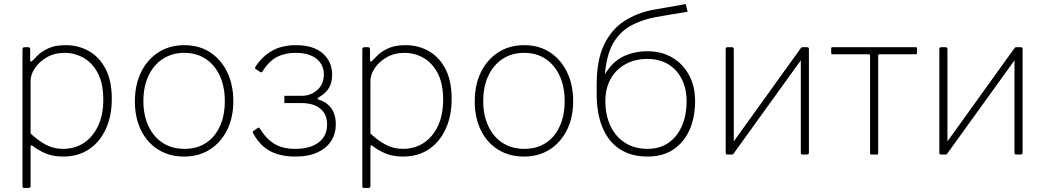

<svg xmlns="http://www.w3.org/2000/svg" viewBox="-20 -763 5164 948"><path d="M119 -530Q129 -530 129 -519V-468Q129 -460 132 -459Q135 -458 141 -464Q149 -473 167.5 -491Q186 -509 219 -524.5Q252 -540 304 -540Q368 -540 419.5 -510.5Q471 -481 501.5 -422.5Q532 -364 532 -275Q532 -190 502.5 -126Q473 -62 419.5 -26Q366 10 292 10Q241 10 204 -6Q167 -22 145 -40Q137 -47 134 -45Q131 -43 131 -33V155Q131 165 122 165H99Q91 165 91 156V-518Q91 -525 93.5 -527.5Q96 -530 103 -530H119ZM131 -104Q168 -69 206.5 -48.5Q245 -28 291 -28Q349 -28 393.5 -57Q438 -86 464 -140.5Q490 -195 490 -271Q490 -351 463 -402Q436 -453 392.5 -477.5Q349 -502 299 -502Q249 -502 211 -480Q173 -458 152 -426Q131 -394 131 -364V-104Z M889 10Q816 10 761 -24.5Q706 -59 676 -120.5Q646 -182 646 -262Q646 -344 676.5 -406.5Q707 -469 762 -504.5Q817 -540 890 -540Q963 -540 1017 -505Q1071 -470 1101.5 -407.5Q1132 -345 1132 -264Q1132 -183 1101.5 -121.5Q1071 -60 1016.5 -25Q962 10 889 10ZM891 -28Q953 -28 997.5 -57.5Q1042 -87 1066 -140Q1090 -193 1090 -264Q1090 -335 1065.5 -388.5Q1041 -442 996 -472Q951 -502 890 -502Q829 -502 783.5 -472Q738 -442 713 -388.5Q688 -335 688 -264Q688 -194 713 -140.5Q738 -87 783.5 -57.5Q829 -28 891 -28Z M1438 10Q1391 10 1351.5 -1.5Q1312 -13 1281.5 -39Q1251 -65 1229 -107Q1226 -113 1232 -117L1254 -132Q1259 -135 1263 -128Q1294 -78 1334.5 -53Q1375 -28 1438 -28Q1512 -28 1553.5 -60Q1595 -92 1595 -148Q1595 -200 1561 -227Q1527 -254 1470 -254H1384V-290H1470Q1514 -290 1546.5 -318.5Q1579 -347 1579 -396Q1579 -444 1542.5 -473Q1506 -502 1439 -502Q1387 -502 1348 -482Q1309 -462 1276 -411Q1271 -403 1266 -407L1241 -423Q1240 -425 1239.5 -427Q1239 -429 1241 -433Q1273 -483 1322 -511.5Q1371 -540 1441 -540Q1528 -540 1574 -499Q1620 -458 1620 -395Q1620 -355 1604 -328.5Q1588 -302 1553 -282Q1548 -279 1548 -276Q1548 -273 1553 -271Q1591 -261 1614.5 -230Q1638 -199 1638 -148Q1638 -103 1615.5 -67.5Q1593 -32 1548.5 -11Q1504 10 1438 10Z M1797 -530Q1807 -530 1807 -519V-468Q1807 -460 1810 -459Q1813 -458 1819 -464Q1827 -473 1845.5 -491Q1864 -509 1897 -524.5Q1930 -540 1982 -540Q2046 -540 2097.5 -510.5Q2149 -481 2179.5 -422.5Q2210 -364 2210 -275Q2210 -190 2180.5 -126Q2151 -62 2097.5 -26Q2044 10 1970 10Q1919 10 1882 -6Q1845 -22 1823 -40Q1815 -47 1812 -45Q1809 -43 1809 -33V155Q1809 165 1800 165H1777Q1769 165 1769 156V-518Q1769 -525 1771.5 -527.5Q1774 -530 1781 -530H1797ZM1809 -104Q1846 -69 1884.5 -48.5Q1923 -28 1969 -28Q2027 -28 2071.5 -57Q2116 -86 2142 -140.5Q2168 -195 2168 -271Q2168 -351 2141 -402Q2114 -453 2070.5 -477.5Q2027 -502 1977 -502Q1927 -502 1889 -480Q1851 -458 1830 -426Q1809 -394 1809 -364V-104Z M2567 10Q2494 10 2439 -24.5Q2384 -59 2354 -120.5Q2324 -182 2324 -262Q2324 -344 2354.5 -406.5Q2385 -469 2440 -504.5Q2495 -540 2568 -540Q2641 -540 2695 -505Q2749 -470 2779.5 -407.5Q2810 -345 2810 -264Q2810 -183 2779.5 -121.5Q2749 -60 2694.5 -25Q2640 10 2567 10ZM2569 -28Q2631 -28 2675.5 -57.5Q2720 -87 2744 -140Q2768 -193 2768 -264Q2768 -335 2743.5 -388.5Q2719 -442 2674 -472Q2629 -502 2568 -502Q2507 -502 2461.5 -472Q2416 -442 2391 -388.5Q2366 -335 2366 -264Q2366 -194 2391 -140.5Q2416 -87 2461.5 -57.5Q2507 -28 2569 -28Z M3177 10Q3098 10 3042 -25.5Q2986 -61 2956 -130.5Q2926 -200 2926 -302L2955 -387H2961Q3002 -458 3057 -484Q3112 -510 3176 -510Q3247 -510 3300 -478.5Q3353 -447 3382.5 -391.5Q3412 -336 3412 -264Q3412 -183 3384.5 -121.5Q3357 -60 3305 -25Q3253 10 3177 10ZM3177 -28Q3237 -28 3280 -57.5Q3323 -87 3346.5 -140Q3370 -193 3370 -264Q3370 -326 3346 -373Q3322 -420 3279 -446Q3236 -472 3177 -472Q3114 -472 3067 -445.5Q3020 -419 2994.5 -372.5Q2969 -326 2969 -264Q2969 -194 2994.5 -140.5Q3020 -87 3067 -57.5Q3114 -28 3177 -28ZM2926 -302V-345Q2926 -466 2962.5 -542Q2999 -618 3062.5 -659Q3126 -700 3207 -715Q3235 -720 3261.5 -724.5Q3288 -729 3314 -733.5Q3340 -738 3366 -743L3375 -705Q3328 -697 3293 -691.5Q3258 -686 3215 -678Q3152 -666 3099 -638.5Q3046 -611 3012 -557Q2978 -503 2968 -410L2963 -359Z M3603 -520V-12Q3603 -5 3601 -2.5Q3599 0 3591 0H3574Q3567 0 3565 -2Q3563 -4 3563 -10V-520Q3563 -530 3572 -530H3594Q3603 -530 3603 -520ZM3974 -520V-12Q3974 -5 3972 -2.5Q3970 0 3962 0H3945Q3938 0 3936 -2Q3934 -4 3934 -10V-520Q3934 -530 3943 -530H3965Q3974 -530 3974 -520ZM3936 -528 3962 -504 3601 -3 3575 -26Z M4502 -495H4323Q4316 -495 4316 -488V-6Q4316 0 4310 0H4282Q4276 0 4276 -6V-488Q4276 -495 4269 -495H4090Q4084 -495 4084 -501V-524Q4084 -530 4090 -530H4502Q4508 -530 4508 -524V-501Q4508 -495 4502 -495Z M4658 -520V-12Q4658 -5 4656 -2.5Q4654 0 4646 0H4629Q4622 0 4620 -2Q4618 -4 4618 -10V-520Q4618 -530 4627 -530H4649Q4658 -530 4658 -520ZM5029 -520V-12Q5029 -5 5027 -2.5Q5025 0 5017 0H5000Q4993 0 4991 -2Q4989 -4 4989 -10V-520Q4989 -530 4998 -530H5020Q5029 -530 5029 -520ZM4991 -528 5017 -504 4656 -3 4630 -26Z"/></svg>

Font: Libre Franklin Thin
Style: Regular
Weight: 100
Designer: Pablo Impallari, Rodrigo Fuenzalida, Nhung Nguyen
Foundry: Impallari Type
Version: Version 3.000